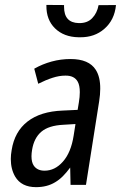

<svg xmlns="http://www.w3.org/2000/svg" viewBox="-20 -751 491 780"><path d="M279.3 -200.7 286.6 -247.1 237.3 -244.1Q177.7 -241.2 147.9 -215.8Q118.2 -190.4 110.4 -142.6Q107.9 -127.9 107.9 -116.2Q107.9 -91.8 117.2 -78.1Q131.3 -57.6 161.1 -57.6Q203.1 -57.6 235.4 -94.2Q268.6 -131.3 279.3 -200.7ZM266.6 -511.2Q341.3 -511.2 369.1 -467.3Q387.7 -438 387.2 -390.1Q387.2 -366.7 382.8 -339.4L329.6 -2L329.1 0H327.6H268.1H266.6V-1.5L265.1 -70.3Q250 -49.8 235.4 -35.2Q220.7 -20.5 204.1 -10.7Q171.4 9.3 126.5 9.3Q66.9 9.3 41.5 -33.7Q23.9 -64 23.9 -105Q23.9 -122.1 27.3 -141.1Q39.1 -216.3 91.8 -257.3Q144.5 -298.3 234.4 -301.8L295.4 -304.7L300.3 -334.5Q304.2 -357.9 304.2 -376.5Q304.2 -403.8 295.9 -418.9Q282.2 -444.3 245.6 -443.8Q220.7 -443.8 193.8 -435.1Q166.5 -426.3 137.2 -411.6L135.3 -410.6L134.8 -412.6L119.6 -470.2L119.1 -471.7L120.6 -472.7Q152.3 -490.7 189.7 -501Q227.1 -511.2 266.6 -511.2ZM451.2 -730.5Q445.3 -669.4 403.3 -633.3Q363.8 -599.1 305.7 -599.6Q302.7 -599.6 299.3 -599.6Q239.3 -600.6 203.1 -636.2Q168 -670.9 168.5 -728Q168.5 -729.5 168.5 -731L240.2 -730.5Q240.2 -726.6 240.2 -723.1Q240.2 -658.7 299.8 -657.2Q300.8 -657.2 301.3 -657.2Q335 -656.7 354.5 -677.2Q374.5 -697.8 380.4 -730Z"/></svg>

Font: MAUL Condensed Italic
Style: Condenced Regular Italic
Weight: 400
Italic angle: -12°
Designer: MAUL
Version: Version 1.0; 2020; ttfautohint (v1.8.3)